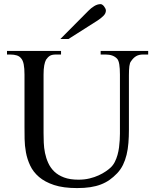

<svg xmlns="http://www.w3.org/2000/svg" viewBox="-20 -914 763 949"><path d="M687 -644.5Q666.5 -644.5 652.6 -636.2Q638.7 -627.9 627.4 -610.8Q621.6 -604 619.4 -586.9Q617.2 -569.8 617.2 -542V-272.5Q617.2 -238.3 614.7 -207.3Q612.3 -176.3 605.7 -149.2Q599.1 -122.1 587.9 -99.1Q576.7 -76.2 559.1 -57.6Q541 -38.6 521.5 -24.9Q502 -11.2 478.5 -2.2Q455.1 6.8 426.3 11.2Q397.5 15.6 360.8 15.6Q293 15.6 247.3 0.5Q201.7 -14.6 172.9 -39.3Q144 -64 129.2 -95.7Q114.3 -127.4 108.2 -160.9Q102.1 -194.3 101.6 -227.1Q101.1 -259.8 101.1 -285.6V-545.4Q101.1 -576.2 97.2 -595.9Q93.3 -615.7 84.5 -625.5Q76.7 -635.7 63.2 -640.1Q49.8 -644.5 29.8 -644.5H14.6V-662.1H281.7V-644.5H256.8Q236.8 -644.5 226.6 -638.2Q216.3 -631.8 207.5 -618.7Q202.1 -608.9 198.7 -591.1Q195.3 -573.2 195.3 -545.4V-256.3Q195.3 -234.9 196.3 -209.2Q197.3 -183.6 202.4 -158.2Q207.5 -132.8 218.3 -108.9Q229 -85 248 -66.4Q267.1 -47.9 296.4 -36.9Q325.7 -25.9 367.7 -25.9Q397.5 -25.9 422.6 -32Q447.8 -38.1 467.8 -47.4Q487.8 -56.6 502.7 -66.9Q517.6 -77.1 526.4 -85.4Q539.1 -97.2 547.4 -113.5Q555.7 -129.9 560.8 -148.2Q565.9 -166.5 568.4 -185.5Q570.8 -204.6 571.8 -221.9Q572.8 -239.3 572.8 -253.4V-545.4Q572.8 -576.2 569.6 -595.7Q566.4 -615.2 559.1 -623.5Q539.6 -644.5 502.4 -644.5H477.5V-662.1H712.4V-644.5ZM503.4 -861.8Q503.4 -847.7 491 -835.4Q478.5 -823.2 462.9 -813L318.4 -721.2H278.3L417 -860.8Q429.7 -874 445.6 -883.8Q461.4 -893.6 477.5 -893.6Q481.4 -893.6 485.8 -890.6Q490.2 -887.7 494.1 -882.8Q498 -877.9 500.7 -872.3Q503.4 -866.7 503.4 -861.8Z"/></svg>

Font: Doulos SIL
Style: Regular
Weight: 400
Designer: Walt Agee, Victor Gaultney, Peter Martin, Debbi Hosken
Foundry: SIL International
Version: Version 4.110; 2011; Maintenance release